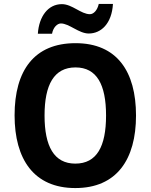

<svg xmlns="http://www.w3.org/2000/svg" viewBox="-20 -944 764 974"><path d="M172 -773H244C250 -806 271 -825 289 -825C331 -825 380 -774 430 -774C492 -774 547 -823 553 -924H481C474 -892 455 -872 436 -872C391 -872 346 -923 294 -923C224 -923 178 -861 172 -773ZM670 -358C670 -582 573 -725 363 -725C154 -725 54 -587 54 -359C54 -136 152 10 362 10C572 10 670 -135 670 -358ZM206 -358C206 -514 254 -602 363 -602C471 -602 518 -515 518 -358C518 -201 471 -114 362 -114C254 -114 206 -202 206 -358Z"/></svg>

Font: Noto Sans Kannada SemiCondensed
Style: Bold
Weight: 700
Width: 4
Designer: Jelle Bosma - Monotype Design Team
Foundry: Monotype Imaging Inc.
Version: Version 2.005